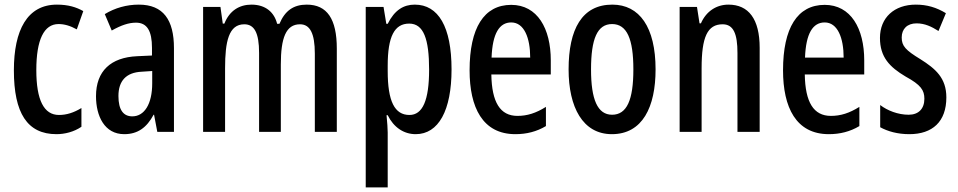

<svg xmlns="http://www.w3.org/2000/svg" viewBox="-20 -663 4141 830"><path d="M224 -83C260 -83 300 -93 332 -115V-196C299 -176 268 -166 235 -166C170 -166 137 -230 137 -360C137 -491 170 -559 233 -559C258 -559 283 -552 312 -536L340 -615C310 -632 275 -643 226 -643C98 -643 40 -533 40 -359C40 -174 98 -83 224 -83Z M580 -643C528 -643 477 -629 433 -602L463 -531C504 -554 536 -565 568 -565C616 -565 637 -529 637 -456V-423L573 -420C459 -415 395 -356 395 -247C395 -161 432 -83 517 -83C575 -83 614 -111 644 -167H646L660 -93H732V-455C732 -577 686 -643 580 -643ZM593 -353 638 -356V-303C638 -213 604 -160 552 -160C514 -160 492 -187 492 -248C492 -313 525 -350 593 -353Z M1306 -643C1249 -643 1212 -617 1188 -560H1178C1166 -609 1129 -643 1067 -643C1015 -643 972 -617 950 -561H943L933 -633H858V-93H953V-368C953 -484 969 -558 1036 -558C1079 -558 1100 -522 1100 -434V-93H1194V-384C1194 -499 1216 -558 1277 -558C1320 -558 1341 -519 1341 -431V-93H1436V-453C1436 -581 1394 -643 1306 -643Z M1773 -643C1725 -643 1686 -620 1656 -560H1650L1638 -633H1561V147H1656V-90C1656 -108 1654 -132 1651 -165H1656C1682 -112 1726 -83 1777 -83C1876 -83 1932 -186 1932 -363C1932 -547 1875 -643 1773 -643ZM1749 -561C1811 -561 1835 -495 1835 -362C1835 -229 1807 -166 1750 -166C1686 -166 1656 -225 1656 -356V-379C1656 -505 1685 -561 1749 -561Z M2190 -642C2072 -642 2010 -542 2010 -359C2010 -199 2066 -83 2208 -83C2256 -83 2300 -94 2340 -118V-201C2297 -174 2259 -162 2217 -162C2142 -162 2106 -221 2104 -341H2361V-402C2361 -540 2303 -642 2190 -642ZM2190 -566C2246 -566 2272 -499 2272 -414H2105C2109 -519 2139 -566 2190 -566Z M2814 -363C2814 -546 2744 -643 2627 -643C2496 -643 2438 -537 2438 -363C2438 -200 2499 -83 2625 -83C2758 -83 2814 -201 2814 -363ZM2535 -363C2535 -495 2562 -559 2626 -559C2690 -559 2718 -495 2718 -363C2718 -231 2690 -167 2626 -167C2563 -167 2535 -233 2535 -363Z M3129 -643C3078 -643 3033 -615 3010 -562H3004L2993 -633H2918V-93H3013V-368C3013 -503 3038 -558 3104 -558C3151 -558 3168 -516 3168 -434V-93H3264V-456C3264 -581 3216 -643 3129 -643Z M3545 -642C3427 -642 3365 -542 3365 -359C3365 -199 3421 -83 3563 -83C3611 -83 3655 -94 3695 -118V-201C3652 -174 3614 -162 3572 -162C3497 -162 3461 -221 3459 -341H3716V-402C3716 -540 3658 -642 3545 -642ZM3545 -566C3601 -566 3627 -499 3627 -414H3460C3464 -519 3494 -566 3545 -566Z M4071 -242C4071 -326 4024 -366 3959 -407C3895 -446 3878 -464 3878 -501C3878 -538 3902 -562 3942 -562C3978 -562 4007 -548 4037 -529L4069 -606C4028 -631 3987 -643 3939 -643C3846 -643 3784 -587 3784 -499C3784 -416 3826 -373 3895 -332C3961 -296 3976 -273 3976 -236C3976 -193 3951 -167 3908 -167C3862 -167 3816 -185 3785 -209V-113C3818 -95 3860 -83 3911 -83C4011 -83 4071 -137 4071 -242Z"/></svg>

Font: Noto Sans Kannada UI ExtraCondensed Medium
Style: Regular
Weight: 500
Width: 2
Designer: Jelle Bosma - Monotype Design Team
Foundry: Monotype Imaging Inc.
Version: Version 2.005